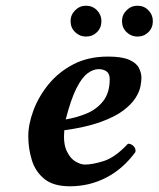

<svg xmlns="http://www.w3.org/2000/svg" viewBox="-20 -646 555 672"><path d="M475 -373Q475 -362 471.5 -343.5Q468 -325 454.5 -303.5Q441 -282 412.5 -260Q384 -238 333.5 -219.5Q283 -201 205 -190Q201 -144 213.5 -117.5Q226 -91 244.5 -80.5Q263 -70 277 -70Q304 -70 343.5 -82.5Q383 -95 428 -143Q439 -143 447.5 -134.5Q456 -126 454 -114Q411 -55 352 -24.5Q293 6 225 6Q167 6 135.5 -19.5Q104 -45 91.5 -85.5Q79 -126 79 -169Q79 -211 97 -259.5Q115 -308 150 -351Q185 -394 237 -421Q289 -448 358 -448Q406 -448 431.5 -437Q457 -426 466 -408.5Q475 -391 475 -373ZM364 -369Q364 -388 353 -396Q342 -404 325 -404Q306 -404 286 -389Q266 -374 247 -336Q228 -298 210 -228Q247 -234 282.5 -248.5Q318 -263 341 -292Q364 -321 364 -369ZM227 -572Q227 -594 243 -610Q259 -626 281 -626Q304 -626 319.5 -610Q335 -594 335 -572Q335 -549 319.5 -533.5Q304 -518 281 -518Q259 -518 243 -533.5Q227 -549 227 -572ZM407 -572Q407 -594 423 -610Q439 -626 461 -626Q484 -626 499.5 -610Q515 -594 515 -572Q515 -549 499.5 -533.5Q484 -518 461 -518Q439 -518 423 -533.5Q407 -549 407 -572Z"/></svg>

Font: Libertinus Serif Semibold Italic
Style: Regular
Weight: 600
Italic angle: -11.5°
Designer: Philipp H. Poll, Khaled Hosny
Foundry: Caleb Maclennan
Version: Version 7.051;RELEASE